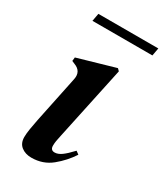

<svg xmlns="http://www.w3.org/2000/svg" viewBox="-170 -724 696 810"><g transform="rotate(30 177.5 -319.5)"><path d="M121 14Q91 14 71.5 -1.5Q52 -17 52 -47Q52 -64 56 -88Q60 -112 65 -137L112 -363Q121 -405 81 -420L67 -426L69 -444L249 -496L259 -486L183 -129Q179 -112 177 -99.5Q175 -87 175 -76Q175 -54 195 -54Q211 -54 228.5 -66.5Q246 -79 272 -107L287 -96Q259 -53 218 -19.5Q177 14 121 14ZM56 -615 63 -653H355L348 -615Z"/></g></svg>

Font: DeepMind Serif Text
Style: Italic
Weight: 400
Italic angle: -12°
Designer: Frank Grießhammer / Modifications: Colophon Foundry
Foundry: Colophon Foundry
Version: Version 5.003; ttfautohint (v1.8.2)